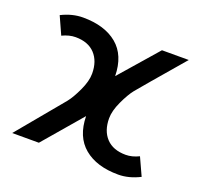

<svg xmlns="http://www.w3.org/2000/svg" viewBox="-100 -640 799 763"><g transform="rotate(20 300.0 -258.5)"><path d="M472.2 11.2Q380.4 11.2 327.4 -33Q274.4 -77.1 272.9 -163.6L132.8 0H20Q165 -173.8 182.6 -195.8Q200.2 -217.8 219 -258.3Q237.8 -298.8 237.8 -330.1Q237.8 -382.8 209 -413.6Q180.2 -444.3 127 -444.3Q100.1 -444.3 70.8 -430.2L37.1 -504.9Q83 -527.8 127.9 -527.8Q219.7 -527.8 272.7 -483.9Q325.7 -439.9 327.1 -352.5L466.8 -512.7H580.1Q434.6 -343.3 417 -321.3Q399.4 -299.3 380.6 -258.8Q361.8 -218.3 361.8 -187Q361.8 -134.3 390.6 -103.5Q419.4 -72.8 473.1 -72.8Q500 -72.8 528.8 -86.9L563 -12.2Q516.6 11.2 472.2 11.2Z"/></g></svg>

Font: Cadman
Style: Regular
Weight: 400
Designer: Paul James MIller
Foundry: High-Logic / Made with FontCreator
Version: Version 2.114;March 28, 2021;FontCreator 13.0.0.2683 64-bit